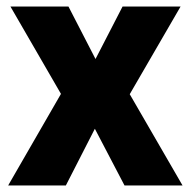

<svg xmlns="http://www.w3.org/2000/svg" viewBox="-20 -569 585 589"><path d="M167 -281 12 -549H190L273 -388L356 -549H534L378 -280L540 0H362L271 -174L182 0H5Z"/></svg>

Font: Noto Sans Telugu SemiCondensed ExtraBold
Style: Regular
Weight: 800
Width: 4
Designer: Jelle Bosma - Monotype Design Team
Foundry: Monotype Imaging Inc.
Version: Version 2.005; ttfautohint (v1.8.4.7-5d5b)